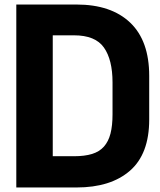

<svg xmlns="http://www.w3.org/2000/svg" viewBox="-20 -692 708 848"><path d="M639 -164Q639 -12 554 62Q469 136 318 136H52V-672H318Q471 -672 555 -592Q639 -512 639 -357ZM213 -2H307Q354 -2 386.5 -12Q419 -22 439 -44.5Q459 -67 468 -102Q477 -137 477 -187V-328Q477 -428 439 -482Q401 -536 307 -536H213Z"/></svg>

Font: Cafe24 Ohsquare
Style: Bold
Weight: 700
Designer: Cafe24 thkim, hmlim, mnelim, nhlee, sslee, sskim, smlim, yjkim, sdjeong, hskwak & 4IRTF
Foundry: Cafe24
Version: Version 1.000